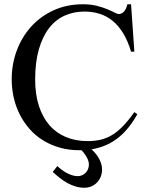

<svg xmlns="http://www.w3.org/2000/svg" viewBox="-20 -698 708 912"><path d="M632.3 -155.3Q607.9 -111.8 579.6 -79.8Q551.3 -47.9 517.6 -26.6Q483.9 -5.4 444.3 4.9Q429.7 8.8 414.6 11.2Q419.4 15.6 423.8 20Q436 32.2 445.1 46.4Q454.1 60.5 459.5 75.9Q464.8 91.3 464.8 106.4Q464.8 125.5 458.5 141.4Q452.1 157.2 440.7 168.9Q429.2 180.7 413.8 187.3Q398.4 193.8 380.4 193.8Q358.9 193.8 338.9 187.7Q318.8 181.6 300.3 171.4Q281.7 161.1 264.4 147.5Q247.1 133.8 230.5 118.7L252.4 90.8Q261.7 99.6 273.2 108.4Q284.7 117.2 297.1 123.8Q309.6 130.4 323 134.5Q336.4 138.7 349.1 138.7Q359.9 138.7 369.6 134.5Q379.4 130.4 386.7 122.8Q394 115.2 398.2 105.2Q402.3 95.2 402.3 83.5Q402.3 71.8 397.5 60.1Q392.6 48.3 385 37.4Q377.4 26.4 368.2 16.6L366.7 15.6H357.9Q307.1 15.6 263.7 3.2Q220.2 -9.3 184.3 -31.5Q148.4 -53.7 120.8 -85Q93.3 -116.2 74.2 -153.6Q55.2 -190.9 45.4 -233.6Q35.6 -276.4 35.6 -321.3Q35.6 -393.6 59.8 -458.3Q84 -522.9 128.2 -571.8Q172.4 -620.6 234.9 -649.2Q297.4 -677.7 373.5 -677.7Q411.1 -677.7 439.7 -670.4Q468.3 -663.1 489 -654.5Q509.8 -646 523.4 -638.7Q537.1 -631.3 544.4 -631.3Q557.6 -631.3 568.6 -642.8Q579.6 -654.3 585 -677.7H602.5L618.2 -452.6H602.5Q587.4 -503.4 565.4 -539.6Q543.5 -575.7 515.4 -598.6Q487.3 -621.6 453.6 -632.3Q419.9 -643.1 381.3 -643.1Q330.1 -643.1 287.1 -623.8Q244.1 -604.5 213.1 -564.5Q182.1 -524.4 164.6 -463.6Q147 -402.8 147 -320.3Q147 -249.5 164.8 -194.8Q182.6 -140.1 215.1 -103Q247.6 -65.9 293.5 -46.9Q339.4 -27.8 395.5 -27.8Q428.2 -27.8 456.1 -33.9Q483.9 -40 510.3 -55.4Q536.6 -70.8 562.7 -97.4Q588.9 -124 618.2 -165.5Z"/></svg>

Font: Doulos SIL Compact
Style: Regular
Weight: 400
Designer: Walt Agee, Victor Gaultney, Peter Martin, Debbi Hosken
Foundry: SIL International
Version: Version 4.110; 2011; Maintenance release ; LnSpcTght